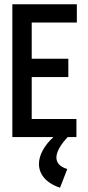

<svg xmlns="http://www.w3.org/2000/svg" viewBox="-20 -644 415 902"><path d="M38 0H231C187 40 163 86 163 126C163 173 194 215 262 238L296 150C262 140 245 121 245 96C245 70 264 36 298 0H339V-85H129V-282H301V-368H129V-538H341V-624H38Z"/></svg>

Font: Inconsolata Condensed
Style: Bold
Weight: 700
Width: 3
Monospace: yes
Designer: Raph Levien, Cyreal, Brenton Simpson
Foundry: Raph Levien, Cyreal, Google
Version: Version 3.100